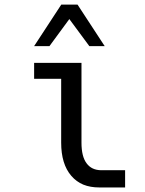

<svg xmlns="http://www.w3.org/2000/svg" viewBox="-20 -825 642 849"><path d="M198.7 -621.1 286.6 -740.7 375 -621.1H442.9L322.8 -804.7H251L130.9 -621.1ZM533.2 -72.3H428.2Q385.3 -72.3 362.8 -103Q340.3 -132.8 340.3 -194.3V-546.9H130.9V-476.6H250.5V-194.3Q250.5 -99.6 294.9 -47.9Q317.9 -21 348.6 -8.5Q379.4 3.9 419.4 3.9H533.2Z"/></svg>

Font: Hack Dev
Style: Regular
Weight: 400
Designer: Christopher Simpkins
Foundry: Christopher Simpkins
Version: Version 2.0315